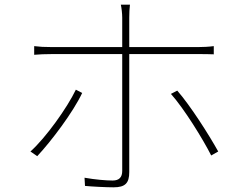

<svg xmlns="http://www.w3.org/2000/svg" viewBox="-20 -787 1040 820"><path d="M331 -390 304 -404C267 -327 176 -199 110 -140L139 -120C198 -183 292 -307 331 -390ZM737 -400 710 -386C767 -322 846 -194 882 -123L912 -140C872 -212 793 -336 737 -400ZM126 -590V-553C151 -555 169 -556 200 -556H502V-543C502 -495 502 -128 502 -57C502 -30 489 -16 461 -16C433 -16 386 -20 341 -28L343 7C374 10 434 13 465 13C515 13 532 -5 532 -52C532 -111 532 -461 532 -543V-556H829C850 -556 871 -556 893 -555V-590C870 -587 847 -586 828 -586H532V-712C532 -730 533 -753 535 -767H496C499 -755 502 -729 502 -712V-586H199C167 -586 152 -587 126 -590Z"/></svg>

Font: Harano Aji Gothic ExtraLight
Style: Regular
Weight: 250
Foundry: Masamichi Hosoda
Version: HaranoAjiGothic-ExtraLight version 20230610;ttx 4.39.4